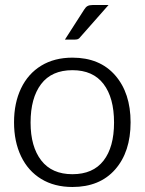

<svg xmlns="http://www.w3.org/2000/svg" viewBox="-20 -739 578 766"><path d="M501 -251Q501 -133 439.5 -63Q378 7 269 7Q197 7 144.5 -25Q92 -57 64 -115.5Q36 -174 36 -251Q36 -328 64 -386.5Q92 -445 144.5 -477Q197 -509 269 -509Q378 -509 439.5 -438.5Q501 -368 501 -251ZM435 -250Q435 -349 393 -404Q351 -459 269 -459Q186 -459 144 -403.5Q102 -348 102 -250Q102 -154 144.5 -99Q187 -44 269 -44Q351 -44 393 -98Q435 -152 435 -250ZM316 -701Q322 -711 329.5 -715Q337 -719 350 -719H413L301 -592Q296 -585 291 -583Q286 -581 277 -581H239Z"/></svg>

Font: Aleo Light
Style: Regular
Weight: 300
Designer: Alessio Laiso
Foundry: Alessio Laiso
Version: Version 2.000